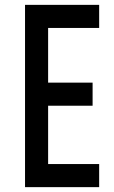

<svg xmlns="http://www.w3.org/2000/svg" viewBox="-20 -770 470 790"><path d="M388 -750V-655H178V-430H361V-335H178V-95H388V0H83V-750Z"/></svg>

Font: Mohave Medium
Style: Regular
Weight: 500
Designer: Gumpita Rahayu
Foundry: Tokotype
Version: Version 2.003